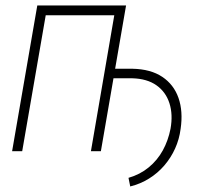

<svg xmlns="http://www.w3.org/2000/svg" viewBox="-20 -548 750 696"><path d="M366.2 -264.2 371.6 -298.8H460.4Q526.4 -297.4 568.1 -269.5Q609.9 -241.7 627 -193.1Q644 -144.5 634.8 -81.1Q629.9 -43 614.7 -9.5Q599.6 23.9 575.7 51.8Q551.8 79.6 520.5 99.1Q489.3 118.7 452.1 127.9L445.8 96.7Q487.8 84.5 519 58.8Q550.3 33.2 570.1 -2.7Q589.8 -38.6 598.1 -81.1Q607.4 -132.8 594.2 -173.8Q581.1 -214.8 547.1 -238.8Q513.2 -262.7 460 -264.2ZM410.2 -528.3 404.3 -492.7H135.3L140.6 -528.3ZM151.9 -528.3 60.5 0H23.9L115.2 -528.3ZM437 -528.3 345.7 0H309.6L400.4 -528.3Z"/></svg>

Font: Roboto Condensed ExtraLight
Style: Italic
Weight: 250
Italic angle: -12°
Designer: Christian Robertson
Foundry: Google
Version: Version 3.008; 2023